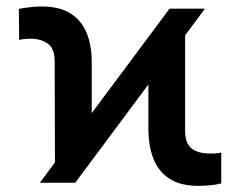

<svg xmlns="http://www.w3.org/2000/svg" viewBox="-20 -573 753 602"><path d="M105 0 152.3 -64 151.4 -380.4Q151.4 -421.4 129.4 -436.5Q107.4 -451.7 75.2 -451.7Q58.6 -451.7 40 -448.2L39.1 -544.9Q52.2 -547.9 72.8 -550.3Q93.3 -552.7 110.4 -552.7Q167.5 -552.7 201.9 -530.3Q236.3 -507.8 252 -469Q267.6 -430.2 267.6 -380.4V-218.3L511.7 -545.9H622.6L560.5 -462.4V-162.1Q560.5 -122.1 581.8 -106.7Q603 -91.3 638.2 -91.8Q645 -91.3 654.8 -92Q664.6 -92.8 673.8 -94.7V2Q660.6 5.9 639.6 7.8Q618.7 9.8 603 9.8Q543.9 9.8 509.5 -13.9Q475.1 -37.6 460.4 -76.9Q445.8 -116.2 445.3 -162.6V-308.1L215.8 0Z"/></svg>

Font: Inter Tight SemiBold
Style: Regular
Weight: 600
Designer: Rasmus Andersson
Foundry: rsms
Version: Version 3.004; ttfautohint (v1.8.4.7-5d5b)